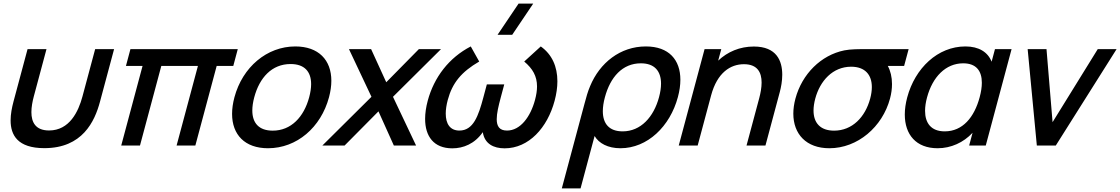

<svg xmlns="http://www.w3.org/2000/svg" viewBox="-20 -815 6272 1075"><path d="M55.6 -246.5C46.6 -212.8 39.4 -175.9 39.4 -140.7C39.4 -58.4 79 14.5 228.2 14.5C441.2 14.5 510 -134 540.1 -246.5L618.8 -540H512.8L441.6 -274.5C419.1 -190.5 369.2 -84.5 254.7 -84.5C178.4 -84.5 155.8 -131.2 155.8 -187.2C155.8 -215.5 161.6 -246.3 169.1 -274.5L240.3 -540H134.3Z M658.7 0H763.7L883.2 -446H1088.2L968.7 0H1073.7L1193.2 -446H1286.2L1311.3 -540H710.3L685.2 -446H778.2Z M1480.6 15C1641.6 15 1776.9 -101.5 1822.1 -270.5C1830.9 -303.4 1835.2 -334.3 1835.2 -362.8C1835.2 -479.2 1763.5 -555 1633.4 -555C1474.4 -555 1337.9 -439.5 1292.6 -270.5C1283.7 -237.3 1279.4 -206.1 1279.4 -177.3C1279.4 -60.9 1350.7 15 1480.6 15ZM1507 -83.5C1430.1 -83.5 1392.7 -125.8 1392.7 -196.4C1392.7 -218.4 1396.3 -243.3 1403.6 -270.5C1433.1 -380.5 1502 -456.5 1607 -456.5C1684.7 -456.5 1722 -414.1 1722 -344C1722 -322.1 1718.3 -297.4 1711.1 -270.5C1681.5 -160 1610 -83.5 1507 -83.5Z M1784.7 0H1909.2L2099 -191.5L2185.2 0H2309.7L2180.3 -273L2449.3 -540H2325.3L2142.6 -354.5L2057.8 -540H1933.8L2059.8 -273Z M2965.6 -795H2883.6L2765.7 -620H2847.7ZM3007.8 -555 2915.1 -470.5C2962.8 -430.4 2986.8 -388.2 2986.8 -331C2986.8 -308.5 2983 -283.5 2975.5 -255.5C2950.2 -161 2893.6 -84 2818.6 -84C2775.8 -84 2761.1 -108.6 2761.1 -147.8C2761.1 -180.1 2771.1 -222.2 2783.5 -268.5L2803.3 -342.5H2705.8L2686 -268.5C2658.8 -167 2630.6 -84 2552.1 -84C2499.9 -84 2475.7 -121.8 2475.7 -179C2475.7 -201.8 2479.6 -227.7 2487 -255.5C2512.8 -351.5 2563.6 -412.5 2663.1 -470.5L2615.8 -555C2493.9 -492 2410.1 -382.5 2374.8 -251C2365.2 -214.9 2360.2 -180.6 2360.2 -149.4C2360.2 -52.1 2408.3 15.5 2512.4 15.5C2573.9 15.5 2637.6 -9.5 2683.2 -75C2693.1 -9.5 2743.9 15.5 2805.4 15.5C2940.9 15.5 3044.9 -100 3085.2 -250.5C3095.5 -288.9 3100.8 -325.6 3100.8 -360C3100.8 -441.7 3071 -510 3007.8 -555Z M3125.5 240H3230.5L3309.1 -53.5C3333.1 -12.5 3383.8 15 3453.8 15C3605.3 15 3731.6 -107.5 3775.5 -271.5C3784.8 -305.9 3789.4 -338.4 3789.4 -368.4C3789.4 -479.6 3725.6 -555 3596 -555C3453 -555 3338 -463.5 3283.9 -332.5C3270.9 -302.5 3262 -269.5 3252.4 -233.5ZM3466.1 -79.5C3390.4 -79.5 3355.2 -122.8 3355.2 -192.5C3355.2 -215.7 3359.1 -242 3366.8 -270.5C3396.9 -383 3464.7 -460.5 3568.2 -460.5C3645.2 -460.5 3681.1 -416.6 3681.1 -346.7C3681.1 -324 3677.3 -298.6 3669.9 -271C3640 -159.5 3567.6 -79.5 3466.1 -79.5Z M4200.8 -554.5C4122.8 -554.5 4054 -525.5 4001.1 -475.5L4018.4 -540H3924.9L3780.2 0H3886.2L3961.5 -281C3995.8 -409 4070.3 -455.5 4145.3 -455.5C4221.6 -455.5 4244.2 -408.8 4244.2 -352.8C4244.2 -324.5 4238.4 -293.7 4230.9 -265.5L4159.7 0H4265.7L4346.1 -300C4353.1 -326.3 4359.8 -361.2 4359.8 -396.7C4359.8 -474.2 4328.3 -554.5 4200.8 -554.5Z M5067.4 -540H4838.9C4785.4 -540 4742.4 -540 4707.5 -533C4576.9 -506.5 4470.6 -401 4433.6 -263C4425.7 -233.4 4421.8 -205.1 4421.8 -178.7C4421.8 -64.5 4494.1 15 4623.6 15C4782.1 15 4920.7 -104.5 4963.1 -263C4970.8 -291.6 4974.3 -318.9 4974.3 -344.2C4974.3 -383.6 4965.8 -418.3 4950.7 -446H5042.2ZM4650 -83.5C4573 -83.5 4534.9 -126.9 4534.9 -196.2C4534.9 -216.4 4538.2 -238.8 4544.6 -263C4571.2 -362 4642 -441.5 4746 -441.5C4824.2 -441.1 4861.4 -395.6 4861.4 -327.5C4861.4 -307.7 4858.3 -286 4852.1 -263C4824.4 -159.5 4752 -83.5 4650 -83.5Z M5550.8 -540 5532 -469.5C5510.9 -523.5 5460.4 -555 5385.4 -555C5230.4 -555 5103.3 -433.5 5059.5 -270C5050.4 -235.9 5045.9 -203.5 5045.9 -173.6C5045.9 -61.9 5108.9 15 5229.6 15C5304.6 15 5374.7 -17 5425.3 -71.5L5406.2 0H5499.2L5643.8 -540ZM5269.5 -79.5C5192.5 -79.5 5159.4 -126.7 5159.4 -194.5C5159.4 -217.5 5163.2 -242.8 5170.4 -269.5C5201.2 -384.5 5275 -460.5 5373 -460.5C5445.4 -460.5 5477.3 -418.5 5477.3 -351.8C5477.3 -327.6 5473.1 -300.3 5465.1 -270.5C5435.1 -158.5 5370 -79.5 5269.5 -79.5Z M5785.2 0H5891.2L6231.8 -540H6126.3L5873.3 -131L5839.3 -540H5733.8Z"/></svg>

Font: Manrope
Style: SemiBoldItalic
Weight: 600
Italic angle: -15°
Designer: Mikhail Sharanda
Foundry: Mikhail Sharanda
Version: Version 4.502;hotconv 1.0.109;makeotfexe 2.5.65596